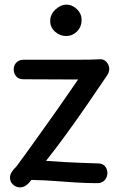

<svg xmlns="http://www.w3.org/2000/svg" viewBox="-20 -794 514 826"><path d="M81 -453Q60 -453 49.5 -465.5Q39 -478 39 -496Q39 -513 50.5 -525Q62 -537 82 -537Q168 -537 224.5 -537Q281 -537 315.5 -537Q350 -537 371 -537.5Q392 -538 407 -539Q426 -541 438 -527.5Q450 -514 450 -497Q450 -490 447.5 -483Q445 -476 441 -470Q400 -409 355.5 -344.5Q311 -280 266 -218Q221 -156 178 -102Q217 -99 254 -97Q291 -95 327.5 -93.5Q364 -92 401 -91Q421 -91 431.5 -79Q442 -67 442 -50Q442 -32 430.5 -19Q419 -6 398 -6Q352 -6 305.5 -9Q259 -12 212 -15.5Q165 -19 115 -20Q102 -2 89 5.5Q76 13 65 12Q49 12 36 0Q23 -12 23 -29Q23 -43 31 -55Q39 -67 50 -77Q67 -100 88.5 -129.5Q110 -159 134.5 -193.5Q159 -228 184.5 -263.5Q210 -299 234 -333.5Q258 -368 279 -398.5Q300 -429 316 -452ZM265 -639Q238 -639 217 -657.5Q196 -676 196 -704Q196 -732 218.5 -753Q241 -774 266 -774Q282 -774 296.5 -765.5Q311 -757 321 -742.5Q331 -728 331 -708Q331 -678 311 -658.5Q291 -639 265 -639Z"/></svg>

Font: Playpen Sans Hebrew
Style: Regular
Weight: 400
Designer: Tom Grace, Laura Meseguer, Veronika Burian, José Scaglione
Foundry: TypeTogether
Version: Version 2.000